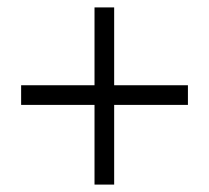

<svg xmlns="http://www.w3.org/2000/svg" viewBox="-20 -600 564 518"><path d="M37 -370H235V-580H288V-370H487V-317H288V-102H235V-317H37Z"/></svg>

Font: PTSerif
Style: Italic
Weight: 400
Italic angle: -12°
Designer: A.Korolkova, O.Umpeleva, V.Yefimov
Foundry: ParaType Ltd
Version: Version 1.000W OFL; ttfautohint (v1.2) -l 8 -r 50 -G 200 -x 